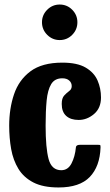

<svg xmlns="http://www.w3.org/2000/svg" viewBox="-20 -811 484 846"><path d="M20.5 -257.5Q20.5 -332.5 41.8 -395.5Q63 -458.5 114.2 -496.8Q165.5 -535 254.5 -535Q320.5 -535 357.5 -513.2Q394.5 -491.5 409.8 -456.5Q425 -421.5 425 -381.5Q425 -334.5 394.2 -308.5Q363.5 -282.5 326.5 -282.5Q291.5 -282.5 271.8 -300.2Q252 -318 252 -353Q252 -378.5 263 -390.2Q274 -402 285 -410Q296 -418 296 -431.5Q296 -446.5 285 -456.2Q274 -466 254.5 -466Q221 -466 205.5 -440.2Q190 -414.5 185.5 -367.8Q181 -321 181 -257.5Q181 -159 194.2 -110Q207.5 -61 250 -61Q279.5 -61 295 -90.8Q310.5 -120.5 314.5 -162Q315 -173 333.5 -173H410.5Q421 -173 422 -171Q423 -169 423 -161Q420 -77.5 375.5 -31.2Q331 15 238 15Q170 15 127.2 -7Q84.5 -29 61.2 -67Q38 -105 29.2 -154Q20.5 -203 20.5 -257.5ZM243 -634.5Q211 -634.5 188 -657.5Q165 -680.5 165 -713Q165 -745 188 -768Q211 -791 243 -791Q275.5 -791 298.2 -768Q321 -745 321 -713Q321 -680.5 298.2 -657.5Q275.5 -634.5 243 -634.5Z"/></svg>

Font: Besley* Condensed
Style: Bold
Weight: 700
Width: 3
Designer: Owen Earl
Foundry: indestructible type*
Version: Version 3.000; ttfautohint (v1.8.3)